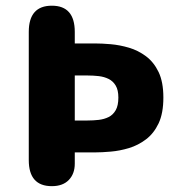

<svg xmlns="http://www.w3.org/2000/svg" viewBox="-20 -644 659 674"><path d="M313.5 -491.5Q337.5 -491.5 369 -488.8Q400.5 -486 432.8 -476.5Q465 -467 492.5 -446.5Q520 -426 536.8 -391Q553.5 -356 553.5 -301.5Q553.5 -246.5 536.8 -211Q520 -175.5 492.5 -154.8Q465 -134 432.8 -124.2Q400.5 -114.5 369 -111.8Q337.5 -109 313.5 -109H242.5V-69.5Q242.5 -34 221.5 -12.2Q200.5 9.5 162 9.5Q81 9.5 81 -82V-532Q81 -624 162 -624Q242.5 -624 242.5 -532V-491.5ZM287.5 -221Q307.5 -221 326.8 -223.2Q346 -225.5 361.5 -233.2Q377 -241 386.2 -257.2Q395.5 -273.5 395.5 -301.5Q395.5 -328 386.2 -343.5Q377 -359 361.5 -366.8Q346 -374.5 326.8 -376.8Q307.5 -379 287.5 -379H242.5V-221Z"/></svg>

Font: Sono ExtraLight Monospace
Style: Bold
Weight: 700
Version: Version 2.112